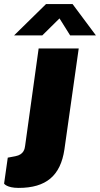

<svg xmlns="http://www.w3.org/2000/svg" viewBox="-71 -753 489 939"><path d="M272 -580H398L284 -733H154L-2 -580H136L220 -663ZM244 -22 314 -516H118L52 -41C50 -27 47 3 4 11L-33 18L-51 145C-51 145 -38 166 20 166C155 166 225 106 244 -22Z"/></svg>

Font: United Sans Black
Style: Italic
Weight: 900
Italic angle: -8°
Designer: Pablo Impallari, Rodrigo Fuenzalida (Modified by Dan O. Williams)
Version: Version 1.000;PS 001.000;hotconv 1.0.88;makeotf.lib2.5.64775